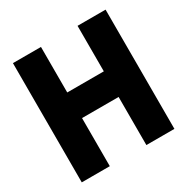

<svg xmlns="http://www.w3.org/2000/svg" viewBox="-167 -886 1007 1032"><g transform="rotate(-30 336.5 -370.0)"><path d="M49 0V-740H223V-457.5H450V-740H624V0H450V-298.5H223V0Z"/></g></svg>

Font: Encode Sans Cnd XBd
Style: Regular
Weight: 800
Width: 3
Designer: Multiple Designers
Foundry: Impallari Type
Version: Version 3.002; ttfautohint (v1.8.3) -l 8 -r 50 -G 200 -x 14 